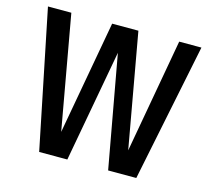

<svg xmlns="http://www.w3.org/2000/svg" viewBox="-103 -844 1071 968"><g transform="rotate(15 432.5 -360.0)"><path d="M179 0 32 -720H154L273 -54H247L367 -720H504L623 -54H598L717 -720H833L686 0H539L420 -657H446L326 0Z"/></g></svg>

Font: Instrument Sans SemiCondensed SemiBold
Style: Regular
Weight: 600
Width: 4
Designer: Rodrigo Fuenzalida
Foundry: fragTYPE
Version: Version 1.000;gftools[0.9.28]